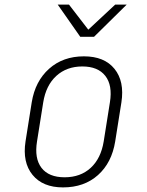

<svg xmlns="http://www.w3.org/2000/svg" viewBox="-20 -805 640 835"><path d="M254 10Q166 10 121.5 -44.5Q77 -99 91 -190L118 -360Q133 -452 193.5 -506Q254 -560 345 -560Q434 -560 478 -505.5Q522 -451 508 -360L481 -190Q466 -97 406 -43.5Q346 10 254 10ZM261 -34Q330 -34 374.5 -75Q419 -116 431 -190L458 -360Q470 -434 438 -475Q406 -516 338 -516Q270 -516 225 -475Q180 -434 168 -360L141 -190Q129 -116 160.5 -75Q192 -34 261 -34ZM329 -645 231 -785H280L364 -676L481 -785H531L389 -645Z"/></svg>

Font: JetBrains Mono Thin
Style: Italic
Weight: 100
Italic angle: -9°
Monospace: yes
Designer: Philipp Nurullin, Konstantin Bulenkov
Foundry: JetBrains
Version: Version 2.305; ttfautohint (v1.8.4.7-5d5b)